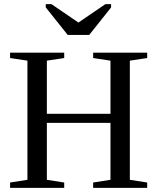

<svg xmlns="http://www.w3.org/2000/svg" viewBox="-20 -910 762 930"><path d="M28.8 0V-25.9L112.8 -39.1V-616.2L28.8 -628.9V-654.8H291V-628.9L207 -616.2V-358.9H515.1V-616.2L431.2 -628.9V-654.8H692.9V-628.9L608.9 -616.2V-39.1L692.9 -25.9V0H431.2V-25.9L515.1 -39.1V-314.9H207V-39.1L291 -25.9V0ZM229 -890.1 359.9 -800.8 490.7 -890.1H518.1V-874L412.1 -740.7H308.1L201.7 -874V-890.1Z"/></svg>

Font: Tinos
Style: Regular
Weight: 400
Designer: Steve Matteson
Foundry: Monotype Imaging Inc.
Version: Version 1.23